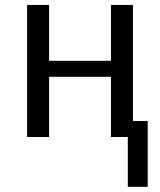

<svg xmlns="http://www.w3.org/2000/svg" viewBox="-20 -548 640 768"><path d="M176.3 -528.3V-304.7H423.8V-528.3H511.7V-64H570.8V199.2H491.2V0H423.8V-240.7H176.3V0H88.4V-528.3Z"/></svg>

Font: Courier New
Style: Regular
Weight: 400
Designer: Steve Matteson
Foundry: Ascender Corporation
Version: Version 2.00.3